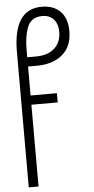

<svg xmlns="http://www.w3.org/2000/svg" viewBox="-65 -779 528 1076"><g transform="rotate(-5 199.5 -241.0)"><path d="M52 260V-502Q52 -742 212 -742Q279 -742 317 -703Q355 -664 355 -592Q355 -507 301 -461Q247 -415 155 -415H107V-252H255V-200H107V260ZM107 -467H155Q223 -467 260.5 -501Q298 -535 298 -593Q298 -639 274.5 -664.5Q251 -690 210 -690Q178 -690 156.5 -675Q135 -660 125 -631.5Q115 -603 111 -573.5Q107 -544 107 -505Z"/></g></svg>

Font: Bellota
Style: Regular
Weight: 400
Designer: Kemie Guaida
Foundry: Kemie Guaida
Version: Version 1.000;PS 002.000;hotconv 1.0.70;makeotf.lib2.5.58329